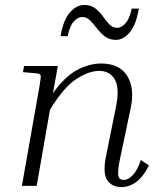

<svg xmlns="http://www.w3.org/2000/svg" viewBox="-20 -755 652 780"><path d="M585 -83Q563 -38 534.5 -16.5Q506 5 474 5Q435 5 416 -22.5Q397 -50 410 -117L450 -315Q467 -395 447 -431Q427 -467 383 -467Q341 -467 290 -434Q239 -401 183 -309L129 0H69L141 -408Q147 -443 145 -449.5Q143 -456 128 -457L73 -462L78 -487H215L195 -376Q242 -443 292 -470Q342 -497 391 -497Q465 -497 496.5 -447Q528 -397 511 -316L467 -107Q459 -69 460 -46.5Q461 -24 483 -24Q500 -24 519 -43Q538 -62 552 -105ZM451 -593Q424 -593 406 -607Q388 -621 374 -639.5Q360 -658 346 -672Q332 -686 314 -686Q296 -686 279.5 -667.5Q263 -649 255 -608H226Q237 -674 264 -704.5Q291 -735 322 -735Q349 -735 367 -721Q385 -707 398 -688.5Q411 -670 424.5 -656Q438 -642 456 -642Q474 -642 490.5 -661Q507 -680 515 -720H544Q533 -654 507 -623.5Q481 -593 451 -593Z"/></svg>

Font: Inria Serif Light
Style: Italic
Weight: 300
Italic angle: -10°
Designer: Black Foundry Team
Foundry: Black Foundry
Version: Version 1.000; ttfautohint (v1.8.3)